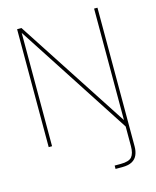

<svg xmlns="http://www.w3.org/2000/svg" viewBox="-133 -790 896 1101"><g transform="rotate(-15 315.0 -240.0)"><path d="M76 0V-700H102L533 -38V-700H553V123Q553 152 543.5 174Q534 196 512.5 208Q491 220 454 220H414V200H450Q499 200 516 180Q533 160 533 116V0L96 -673V0Z"/></g></svg>

Font: DM Sans 17pt Thin
Style: Regular
Weight: 250
Version: Version 4.004;gftools[0.9.30]